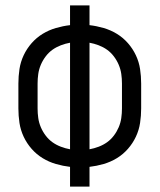

<svg xmlns="http://www.w3.org/2000/svg" viewBox="-20 -690 590 710"><path d="M239 0V-73Q213 -76 187 -83.5Q161 -91 138 -105Q115 -119 97 -139.5Q79 -160 67.5 -184.5Q56 -209 52 -235.5Q48 -262 48 -289V-381Q48 -408 52 -434.5Q56 -461 67.5 -485.5Q79 -510 97 -530.5Q115 -551 138 -565Q161 -579 187 -586.5Q213 -594 239 -597V-670H311V-597Q337 -594 363 -586.5Q389 -579 412 -565Q435 -551 453 -530.5Q471 -510 482.5 -485.5Q494 -461 498 -434.5Q502 -408 502 -381V-289Q502 -262 498 -235.5Q494 -209 482.5 -184.5Q471 -160 453 -139.5Q435 -119 412 -105Q389 -91 363 -83.5Q337 -76 311 -73V0ZM239 -138V-532Q222 -529 205 -522.5Q188 -516 174 -506Q160 -496 149 -481.5Q138 -467 131 -450.5Q124 -434 121.5 -416.5Q119 -399 119 -381V-289Q119 -271 121.5 -253.5Q124 -236 131 -219.5Q138 -203 149 -188.5Q160 -174 174 -164Q188 -154 205 -147.5Q222 -141 239 -138ZM311 -138Q328 -141 345 -147.5Q362 -154 376 -164Q390 -174 401 -188.5Q412 -203 419 -219.5Q426 -236 428.5 -253.5Q431 -271 431 -289V-381Q431 -399 428.5 -416.5Q426 -434 419 -450.5Q412 -467 401 -481.5Q390 -496 376 -506Q362 -516 345 -522.5Q328 -529 311 -532Z"/></svg>

Font: Lode
Style: Regular
Weight: 400
Monospace: yes
Designer: Belleve Invis
Foundry: Belleve Invis
Version: Version 29.2.0; ttfautohint (v1.8.3)